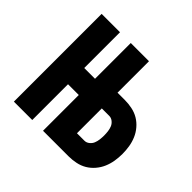

<svg xmlns="http://www.w3.org/2000/svg" viewBox="-135 -675 820 820"><g transform="rotate(45 275.0 -265.0)"><path d="M44 0V-530H155V-314H220V-530H330V-340H375Q396 -340 418 -335.5Q440 -331 458.5 -320Q477 -309 491.5 -292Q506 -275 514.5 -255Q523 -235 526.5 -213.5Q530 -192 530 -170Q530 -148 526.5 -126.5Q523 -105 514.5 -85Q506 -65 491.5 -48Q477 -31 458.5 -20Q440 -9 418 -4.5Q396 0 375 0H220V-216H155V0ZM330 -95H375Q387 -95 397 -103Q407 -111 411.5 -122Q416 -133 417.5 -145.5Q419 -158 419 -170Q419 -182 417.5 -194.5Q416 -207 411.5 -218Q407 -229 397 -237Q387 -245 375 -245H330Z"/></g></svg>

Font: Lode
Style: Bold
Weight: 700
Monospace: yes
Designer: Belleve Invis
Foundry: Belleve Invis
Version: Version 29.2.0; ttfautohint (v1.8.3)